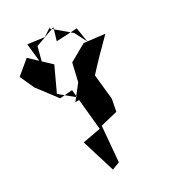

<svg xmlns="http://www.w3.org/2000/svg" viewBox="-223 -977 1034 1164"><g transform="rotate(-30 294.0 -395.5)"><path d="M273 -392 151 -492 227 -655 102 -773 7 -694 52 -595 155 -459 242 -466 270 -179 145 -156 216 75 269 55 290 -189 409 -218 425 -301 407 -474C462 -535 524 -598 588 -661L446 -678L327 -611L298 -488L223 -393ZM427 -759 311 -857 319 -866 260 -827 146 -842 163 -682 194 -802 335 -853 310 -769 454 -776 470 -675Z"/></g></svg>

Font: Asimov Silicon
Style: Regular
Weight: 400
Designer: Google
Version: Version 2.000980; 2014